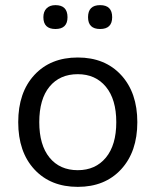

<svg xmlns="http://www.w3.org/2000/svg" viewBox="-20 -719 606 748"><path d="M323 -652Q323 -699 370 -699Q417 -699 417 -652Q417 -606 370 -606Q323 -606 323 -652ZM149 -652Q149 -674 161.5 -686.5Q174 -699 196 -699Q243 -699 243 -652Q243 -606 196 -606Q149 -606 149 -652ZM452 -59.5Q389 9 283 9Q177 9 114 -59Q51 -127 51 -243Q51 -359 114 -427Q177 -495 283 -495Q389 -495 452 -426.5Q515 -358 515 -243Q515 -128 452 -59.5ZM283 -56Q352 -56 392.5 -105Q433 -154 433 -243Q433 -332 392.5 -381Q352 -430 283 -430Q213 -430 173 -381.5Q133 -333 133 -243Q133 -154 173 -105Q213 -56 283 -56Z"/></svg>

Font: Nunito
Style: Regular
Weight: 400
Designer: Vernon Adams
Foundry: Vernon Adams
Version: Version 3.602